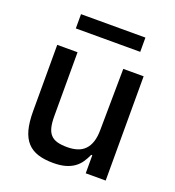

<svg xmlns="http://www.w3.org/2000/svg" viewBox="-133 -832 860 944"><g transform="rotate(20 297.0 -360.0)"><path d="M71.4 -198.5V-545.5H177.6V-211.3Q177.6 -176.8 183.2 -153.4Q188.9 -130 201.9 -115.8Q214.8 -101.6 236.2 -95.5Q257.5 -89.5 288.7 -89.5Q317.8 -89.5 340.9 -96.8Q364 -104 380.1 -120.4Q396.3 -136.7 404.8 -162.8Q413.4 -188.9 413.4 -226.2L416.9 -545.5H523.4V0H419V-94.5H413.4Q403.8 -72.8 391.2 -54.2Q378.6 -35.5 359.7 -21.8Q340.9 -8.2 314.3 -0.5Q287.6 7.1 250.4 7.1Q204.5 7.1 170.8 -3.6Q137.1 -14.2 114.9 -38.4Q92.7 -62.5 82 -101.7Q71.4 -141 71.4 -198.5ZM466.6 -727.3V-652.7H129.6V-727.3Z"/></g></svg>

Font: Cannonade Med
Style: Regular
Weight: 500
Designer: Rasmus Andersson
Foundry: rsms
Version: Version 3.012;git-f93a4a705